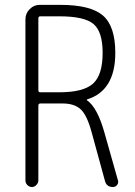

<svg xmlns="http://www.w3.org/2000/svg" viewBox="-20 -750 540 770"><path d="M133.8 -675.8V-388.7Q133.8 -379.9 141.6 -379.9H217.8Q314.5 -379.9 353 -414.6Q391.6 -449.2 391.6 -538.1Q391.6 -622.1 355.5 -653.3Q319.3 -684.6 217.8 -684.6H141.6Q133.8 -684.6 133.8 -675.8ZM82 -26.4V-672.9Q82 -696.3 99.1 -713.4Q116.2 -730.5 138.7 -730.5H221.7Q343.8 -730.5 393.1 -687.5Q442.4 -644.5 442.4 -538.1Q442.4 -386.7 330.1 -351.6Q328.1 -351.6 328.1 -349.6Q328.1 -347.7 329.1 -347.7Q370.1 -319.3 398.4 -219.7L453.1 -26.4Q456.1 -16.6 449.7 -8.3Q443.4 0 432.6 0Q406.2 0 400.4 -26.4L347.7 -218.8Q329.1 -288.1 303.7 -311.5Q278.3 -335 231.4 -335H141.6Q133.8 -335 133.8 -326.2V-26.4Q133.8 -16.6 126 -8.3Q118.2 0 107.9 0Q97.7 0 89.8 -7.8Q82 -15.6 82 -26.4Z"/></svg>

Font: Rounded-X Mgen+ 2m light
Style: Regular
Weight: 200
Designer: [Source Han Sans]
Ryoko NISHIZUKA  (kana & ideographs); Paul D. Hunt (Latin, Greek & Cyrillic); Wenlong ZHANG  (bopomofo
Version: Version 1.059.20150602